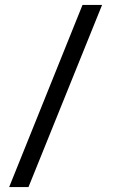

<svg xmlns="http://www.w3.org/2000/svg" viewBox="-20 -724 492 775"><path d="M17 31 313 -704H392L95 31Z"/></svg>

Font: Narnoor Medium
Style: Regular
Weight: 500
Designer: S. Sridhar Murthy
Foundry: SIL International
Version: Version 3.000